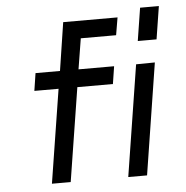

<svg xmlns="http://www.w3.org/2000/svg" viewBox="-49 -708 732 756"><g transform="rotate(-5 317.0 -330.0)"><path d="M99.6 -439.5H196.3L225.6 -629.9H440.4L428.7 -560.5H289.1L269.5 -439.5H410.2L399.4 -370.1H258.8L200.2 0H126L184.6 -370.1H88.9ZM497.1 -439.5 427.7 0H502L571.3 -440.4ZM532.2 -660.2 511.7 -530.3H585.9L606.4 -660.2Z"/></g></svg>

Font: Geo
Style: Oblique
Weight: 500
Italic angle: -11°
Version: Version 001.2